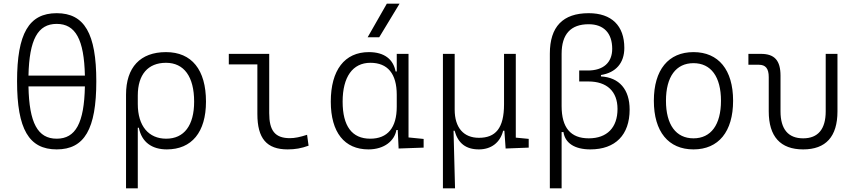

<svg xmlns="http://www.w3.org/2000/svg" viewBox="-20 -815 4728 1060"><path d="M293 9.8C446.3 9.8 511.7 -102.5 511.7 -366.2C511.7 -629.9 446.3 -742.2 293 -742.2C139.6 -742.2 74.2 -629.9 74.2 -366.2C74.2 -102.5 139.6 9.8 293 9.8ZM293 -49.3C188.5 -49.3 141.1 -135.7 137.2 -337.9H448.7C444.8 -135.7 397.5 -49.3 293 -49.3ZM137.2 -397.5C141.6 -597.2 189 -683.1 293 -683.1C397 -683.1 444.3 -597.2 448.7 -397.5Z M900.9 9.8C1038.6 9.8 1117.2 -85.4 1117.2 -253.9C1117.2 -429.7 1038.6 -527.3 896.5 -527.3C754.4 -527.3 675.8 -443.4 675.8 -292V224.6H740.7V-109.9H746.6C762.2 -29.8 819.3 9.8 900.9 9.8ZM740.7 -240.7V-287.6C740.7 -403.3 796.9 -468.3 896.5 -468.3C996.1 -468.3 1051.8 -391.6 1051.8 -253.9C1051.8 -122.6 996.6 -49.3 897.5 -49.3C800.8 -49.3 740.7 -119.1 740.7 -240.7Z M1567.9 9.8C1609.4 9.8 1643.6 3.9 1683.6 -10.7L1675.3 -70.8C1636.2 -58.1 1607.4 -52.2 1580.6 -52.2C1497.1 -52.2 1466.3 -95.2 1466.3 -190.4V-517.6H1243.2V-459.5H1400.9V-185.5C1400.9 -50.8 1452.1 9.8 1567.9 9.8Z M2014.2 9.8C2102.1 9.8 2158.2 -38.1 2168.5 -97.2H2175.8L2180.7 4.9L2318.8 0V-47.9L2235.4 -56.2V-517.6H2170.4V-420.4H2164.1C2151.4 -486.8 2103 -527.3 2016.6 -527.3C1882.3 -527.3 1806.2 -427.7 1806.2 -253.9C1806.2 -84 1881.8 9.8 2014.2 9.8ZM2170.4 -226.1C2170.4 -109.9 2120.1 -49.3 2023.9 -49.3C1923.3 -49.3 1871.6 -118.7 1871.6 -253.9C1871.6 -390.1 1926.8 -468.3 2024.9 -468.3C2120.1 -468.3 2170.4 -408.2 2170.4 -291.5ZM2009.8 -609.4H2073.7L2186 -794.9H2115.7Z M2624 9.8C2691.4 9.8 2741.2 -27.3 2757.8 -93.3H2764.6L2771.5 4.9L2898.9 0V-48.3L2827.6 -55.2V-517.6H2762.7V-239.3C2762.7 -106 2715.3 -54.2 2624 -54.2C2539.6 -54.2 2490.2 -109.9 2490.2 -210V-517.6H2425.3V224.6H2492.2L2483.9 -93.3H2489.7C2508.8 -23.9 2552.2 9.8 2624 9.8Z M3239.3 9.8C3377.4 9.8 3456.1 -70.3 3456.1 -210C3456.1 -321.3 3398.9 -387.2 3297.9 -393.1V-400.9C3380.4 -414.1 3426.8 -467.3 3426.8 -550.3C3426.8 -673.3 3356.4 -742.2 3230 -742.2C3087.4 -742.2 3015.6 -667.5 3015.6 -519V224.6H3080.6V-85.9H3090.8C3099.6 -24.9 3152.8 9.8 3239.3 9.8ZM3080.6 -229.5V-517.6C3080.6 -626.5 3130.9 -681.2 3230 -681.2C3313 -681.2 3359.9 -632.3 3359.9 -545.4C3359.9 -469.2 3310.5 -425.8 3225.6 -425.8H3177.7V-365.2H3228.5C3331.1 -365.2 3389.2 -310.1 3389.2 -213.4C3389.2 -110.4 3331.1 -51.3 3230.5 -51.3C3130.4 -51.3 3080.6 -109.9 3080.6 -229.5Z M3808.6 9.8C3946.8 9.8 4027.3 -87.9 4027.3 -258.8C4027.3 -429.7 3946.8 -527.3 3808.6 -527.3C3670.4 -527.3 3589.8 -429.7 3589.8 -258.8C3589.8 -87.9 3670.4 9.8 3808.6 9.8ZM3808.6 -51.3C3711.9 -51.3 3656.7 -126.5 3656.7 -258.8C3656.7 -391.1 3711.9 -466.3 3808.6 -466.3C3905.3 -466.3 3960.4 -391.1 3960.4 -258.8C3960.4 -126.5 3905.3 -51.3 3808.6 -51.3Z M4414.1 9.8C4539.6 9.8 4603.5 -61 4603.5 -200.2V-517.6H4538.6V-200.2C4538.6 -102.1 4496.1 -51.3 4414.1 -51.3C4331.5 -51.3 4289.1 -102.1 4289.1 -200.2V-397C4289.1 -481 4256.3 -517.6 4181.2 -517.6H4111.8V-457.5H4169.4C4207 -457.5 4224.1 -436.5 4224.1 -389.2V-200.2C4224.1 -61 4288.6 9.8 4414.1 9.8Z"/></svg>

Font: Cascadia Code Light
Style: Regular
Weight: 300
Monospace: yes
Designer: Aaron Bell
Foundry: Saja Typeworks
Version: Version 2404.023